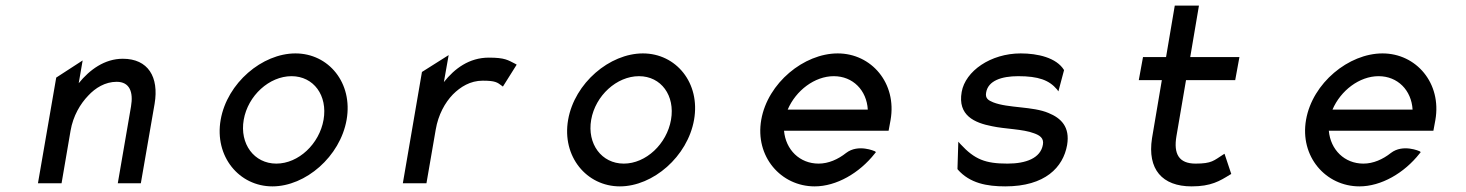

<svg xmlns="http://www.w3.org/2000/svg" viewBox="-20 -652 5215 683"><path d="M530 -283C546 -378 507 -443 417 -443C352 -443 299 -404 260 -356L274 -437L180 -376L115 0H199L231 -187C240 -240 266 -283 294 -312C319 -339 354 -361 395 -361C441 -361 455 -325 446 -273L399 0H481Z M1017 -381C1096 -381 1146 -312 1131 -226C1116 -140 1042 -70 963 -70C884 -70 832 -140 847 -226C862 -312 938 -381 1017 -381ZM949 11C1067 11 1190 -95 1213 -226C1236 -357 1149 -462 1031 -462C913 -462 788 -357 765 -226C742 -95 831 11 949 11Z M1813 -425C1787 -438 1777 -447 1719 -447C1649 -447 1597 -408 1559 -360L1576 -456L1481 -396L1413 0H1497L1530 -191C1539 -244 1563 -287 1591 -316C1618 -343 1653 -365 1697 -365C1742 -365 1749 -359 1765 -347L1769 -344L1818 -422Z M2253 -381C2332 -381 2382 -312 2367 -226C2352 -140 2278 -70 2199 -70C2120 -70 2068 -140 2083 -226C2098 -312 2174 -381 2253 -381ZM2185 11C2303 11 2426 -95 2449 -226C2472 -357 2385 -462 2267 -462C2149 -462 2024 -357 2001 -226C1978 -95 2067 11 2185 11Z M3141 -187 3148 -225C3171 -356 3080 -462 2960 -462C2840 -462 2711 -357 2688 -226C2665 -95 2758 11 2878 11C2955 11 3037 -36 3092 -106L3096 -111L3092 -114C3092 -114 3033 -141 2990 -108C2961 -85 2927 -70 2892 -70C2825 -70 2775 -119 2769 -187ZM2782 -262C2811 -330 2878 -381 2946 -381C3014 -381 3063 -331 3067 -262Z M3387 -49C3430 0 3491 11 3556 11C3698 11 3762 -57 3776 -136C3787 -201 3754 -232 3710 -250C3654 -274 3566 -267 3513 -288C3496 -295 3484 -302 3488 -323C3495 -365 3543 -381 3602 -381C3674 -381 3712 -367 3740 -334L3745 -327L3765 -402V-403C3738 -447 3671 -462 3611 -462C3504 -462 3414 -399 3401 -325C3386 -241 3447 -215 3509 -203C3555 -193 3619 -193 3658 -178C3678 -171 3694 -161 3690 -138C3682 -89 3629 -70 3564 -70C3485 -70 3447 -85 3397 -139L3389 -148L3386 -51Z M4360 -33 4336 -105 4331 -102C4298 -81 4291 -70 4233 -70C4174 -70 4154 -104 4165 -168L4199 -367H4374L4389 -449H4214L4245 -632H4159L4128 -449H4046L4031 -367H4113L4078 -160C4061 -50 4114 11 4219 11C4288 11 4319 -8 4356 -31Z M5079 -187 5086 -225C5109 -356 5018 -462 4898 -462C4778 -462 4649 -357 4626 -226C4603 -95 4696 11 4816 11C4893 11 4975 -36 5030 -106L5034 -111L5030 -114C5030 -114 4971 -141 4928 -108C4899 -85 4865 -70 4830 -70C4763 -70 4713 -119 4707 -187ZM4720 -262C4749 -330 4816 -381 4884 -381C4952 -381 5001 -331 5005 -262Z"/></svg>

Font: Charger Monospace
Style: Regular
Weight: 400
Designer: Jasper
Foundry: Cannot Into Space Fonts
Version: Version 0.980